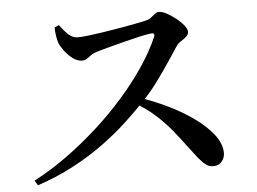

<svg xmlns="http://www.w3.org/2000/svg" viewBox="-50 -764 1100 823"><g transform="rotate(-5 500.0 -352.5)"><path d="M68 -26Q139 -63 208.5 -113Q278 -163 343 -221.5Q408 -280 464 -343.5Q520 -407 563 -471Q606 -535 632 -595Q639 -613 620 -611Q601 -609 568.5 -601.5Q536 -594 500.5 -585Q465 -576 433.5 -567.5Q402 -559 382 -553Q366 -548 356 -540.5Q346 -533 337.5 -527Q329 -521 315 -521Q296 -521 276.5 -535.5Q257 -550 242 -570Q227 -590 221 -605Q217 -618 214 -635.5Q211 -653 211 -673L230 -681Q240 -668 251.5 -654Q263 -640 276.5 -631Q290 -622 307 -622Q326 -622 357 -626Q388 -630 424.5 -635.5Q461 -641 497 -647.5Q533 -654 562 -659.5Q591 -665 606 -669Q618 -672 627 -679.5Q636 -687 644.5 -693.5Q653 -700 662 -700Q676 -700 695.5 -689.5Q715 -679 734.5 -663.5Q754 -648 766.5 -632Q779 -616 779 -605Q779 -593 769 -584Q759 -575 746.5 -567.5Q734 -560 727 -550Q709 -523 683.5 -484.5Q658 -446 626.5 -403Q595 -360 557 -321Q523 -285 477 -242Q431 -199 372 -155.5Q313 -112 240.5 -73Q168 -34 81 -5ZM837 -21Q820 -21 806 -31Q792 -41 776.5 -60Q761 -79 740 -107Q710 -148 679 -186Q648 -224 609 -259Q570 -294 515 -325L532 -346Q598 -325 661 -295Q724 -265 775 -228.5Q826 -192 856.5 -152.5Q887 -113 887 -73Q887 -54 874 -37.5Q861 -21 837 -21Z"/></g></svg>

Font: Noto Serif TC SemiBold
Style: Regular
Weight: 600
Version: Version 2.002-H1;hotconv 1.1.0;makeotfexe 2.6.0